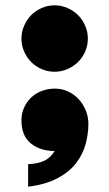

<svg xmlns="http://www.w3.org/2000/svg" viewBox="-20 -558 408 717"><path d="M60.1 -414.1Q60.1 -439 70.1 -461.9Q80.1 -484.9 96.4 -501.5Q112.8 -518.1 135.5 -528.1Q158.2 -538.1 184.1 -538.1Q209 -538.1 231.9 -528.1Q254.9 -518.1 271.5 -501.5Q288.1 -484.9 298.1 -461.9Q308.1 -439 308.1 -414.1Q308.1 -388.2 298.1 -365.5Q288.1 -342.8 271.5 -326.4Q254.9 -310.1 231.9 -300Q209 -290 184.1 -290Q158.2 -290 135.5 -300Q112.8 -310.1 96.4 -326.4Q80.1 -342.8 70.1 -365.5Q60.1 -388.2 60.1 -414.1ZM85 55.2Q124 53.2 147 41.5Q169.9 29.8 184.1 5.9Q129.9 5.9 95 -22.5Q60.1 -50.8 60.1 -108.9Q60.1 -133.8 69.6 -155.3Q79.1 -176.8 95.5 -192.9Q111.8 -209 135 -218Q158.2 -227.1 184.1 -227.1Q211.9 -227.1 234.9 -216.1Q257.8 -205.1 274.4 -187Q291 -168.9 300.5 -145Q310.1 -121.1 310.1 -95.2Q310.1 -59.1 300 -21Q290 17.1 265.1 50Q240.2 83 196 106.9Q151.9 130.9 85 139.2Z"/></svg>

Font: Ultra
Style: Regular
Weight: 400
Designer: Astigmatic (AOETI)
Foundry: Astigmatic (AOETI)
Version: Version 1.001